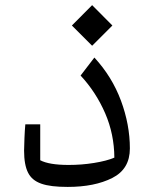

<svg xmlns="http://www.w3.org/2000/svg" viewBox="-20 -716 590 755"><path d="M296.9 -418.9C337.4 -375.5 369.6 -325.7 393.6 -270.5C417.5 -215.3 429.2 -157.2 429.7 -96.2C409.7 -87.4 382.8 -80.6 349.6 -75.2C316.4 -69.8 283.2 -67.4 250 -67.4C198.2 -67.4 161.1 -73.7 138.2 -85.9V-227.1H79.6C78.1 -211.9 77.1 -194.3 76.2 -173.8C75.2 -152.8 74.7 -136.2 74.7 -123.5C74.7 -85.9 80.1 -57.1 90.3 -37.1C110.8 3.4 155.8 19 246.1 19C316.9 19 375 7.3 421.4 -16.1C467.8 -39.6 490.7 -78.1 490.7 -132.3C490.7 -194.3 479 -257.3 455.6 -320.3C432.1 -383.3 397.5 -439.5 351.1 -489.7ZM262.7 -615.7 342.3 -536.1 421.9 -615.7 342.3 -695.8Z"/></svg>

Font: SG Kara Light
Style: Regular
Weight: 400
Designer: Damoon Khanjanzadeh
Version: Version 1.000